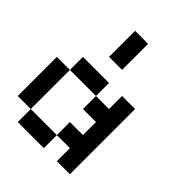

<svg xmlns="http://www.w3.org/2000/svg" viewBox="-245 -1023 1157 1157"><g transform="rotate(45 333.5 -444.5)"><path d="M111.1 -111.1H0V-444.4H111.1ZM444.4 -333.3H333.3V-444.4H444.4V-555.6H555.6V0H444.4V-111.1H333.3V-222.2H444.4ZM333.3 0H111.1V-111.1H333.3ZM333.3 -444.4H111.1V-555.6H333.3ZM333.3 -666.7H222.2V-888.9H333.3Z"/></g></svg>

Font: Pixeloid Mono
Style: Regular
Weight: 400
Monospace: yes
Designer: GGBotNet
Foundry: GGBotNet
Version: 0.5